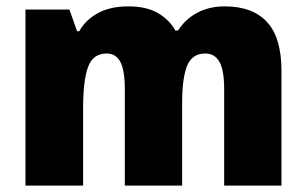

<svg xmlns="http://www.w3.org/2000/svg" viewBox="-20 -583 963 603"><path d="M686 -563Q773 -563 818.5 -514Q864 -465 864 -360V0H684V-303Q684 -363 669 -389Q654 -415 625 -415Q583 -415 567.5 -376Q552 -337 552 -260V0H372V-303Q372 -362 358 -388.5Q344 -415 315 -415Q272 -415 256.5 -372.5Q241 -330 241 -244V0H60V-553H198L222 -485H229Q248 -520 287 -541.5Q326 -563 383 -563Q439 -563 475 -542.5Q511 -522 531 -487H539Q562 -523 599.5 -543Q637 -563 686 -563Z"/></svg>

Font: Noto Sans Sinhala UI SemiCondensed Black
Style: Regular
Weight: 900
Width: 4
Designer: Jelle Bosma - Monotype Design Team
Foundry: Monotype Imaging Inc.
Version: Version 2.006; ttfautohint (v1.8.4.7-5d5b)